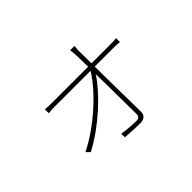

<svg xmlns="http://www.w3.org/2000/svg" viewBox="-106 -851 1168 1168"><g transform="rotate(-45 478.0 -267.0)"><path d="M191 -71Q248 -99 304 -138.5Q360 -178 410 -223Q460 -268 499.5 -313.5Q539 -359 563 -399H256Q239 -399 227 -398.5Q215 -398 201 -396V-430Q218 -428 229.5 -427.5Q241 -427 256 -427H570Q569 -464 569 -489.5Q569 -515 568 -525Q568 -536 566.5 -549Q565 -562 563 -575H601Q599 -561 598.5 -550Q598 -539 598 -525L599 -427H763Q774 -427 789.5 -427.5Q805 -428 813 -430V-396Q805 -397 789.5 -398Q774 -399 762 -399H599Q599 -351 600 -295.5Q601 -240 601.5 -186Q602 -132 603 -84.5Q604 -37 604 -6Q604 19 589 30Q574 41 554 41Q543 41 526 40.5Q509 40 490.5 39Q472 38 454.5 37Q437 36 425 35L424 4Q453 9 488.5 11.5Q524 14 548 14Q561 14 568 6.5Q575 -1 575 -12Q575 -39 574.5 -80Q574 -121 573.5 -168.5Q573 -216 572.5 -266Q572 -316 571 -362Q548 -326 510 -283Q472 -240 425 -197.5Q378 -155 324 -116Q270 -77 214 -48Z"/></g></svg>

Font: Kinto Sans Thin
Style: Regular
Weight: 100
Designer: Authors: Ryoko NISHIZUKA  (kana & ideographs); Paul D. Hunt (Latin, Greek & Cyrillic); Wenlong ZHANG  (bopomofo); Sandol
Foundry: Adobe Systems Incorporated, ookami Inc.
Version: Version 0.001